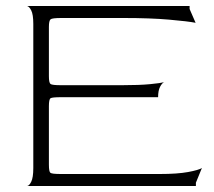

<svg xmlns="http://www.w3.org/2000/svg" viewBox="-20 -620 713 640"><path d="M70 0Q77 0 84 -14Q91 -28 91 -60V-540Q91 -572 84 -585.5Q77 -599 70 -600H612V-590L632 -544Q607 -549 544 -554.5Q481 -560 392 -560H184Q154 -560 148.5 -555.5Q143 -551 143 -530V-366Q143 -344 148.5 -340Q154 -336 183 -336H387Q445 -336 480.5 -339.5Q516 -343 527 -346Q520 -343 513.5 -330.5Q507 -318 507 -296H183Q154 -296 148.5 -292.5Q143 -289 143 -266V-71Q143 -48 148 -44Q153 -40 183 -40H513Q571 -40 606.5 -46.5Q642 -53 653 -60L633 -11V0Z"/></svg>

Font: Red Rose Light
Style: Regular
Weight: 300
Designer: Jaikishan Patel
Version: Version 1.001; ttfautohint (v1.8.3)